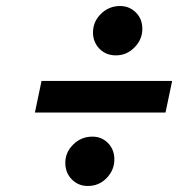

<svg xmlns="http://www.w3.org/2000/svg" viewBox="-20 -680 640 638"><path d="M96 -306 118 -411H552L530 -306ZM272 -62Q240 -62 218.5 -84Q197 -106 197 -139Q197 -174 223.5 -200Q250 -226 287 -226Q318 -226 339 -204.5Q360 -183 360 -150Q360 -115 334.5 -88.5Q309 -62 272 -62ZM365 -496Q332 -496 310.5 -518Q289 -540 289 -572Q289 -608 315.5 -634Q342 -660 379 -660Q410 -660 431.5 -638.5Q453 -617 453 -584Q453 -549 427 -522.5Q401 -496 365 -496Z"/></svg>

Font: Red Hat Display ExtraBold
Style: Italic
Weight: 800
Italic angle: -12°
Designer: Pentagram, MCKL
Foundry: Pentagram, MCKL
Version: Version 1.023